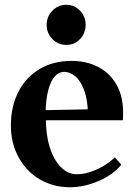

<svg xmlns="http://www.w3.org/2000/svg" viewBox="-20 -772 570 808"><path d="M25.8 -244Q25.8 -323.8 57.4 -385.6Q89 -447.4 146.7 -481.6Q204.4 -515.8 281.6 -515.8Q342.8 -515.8 391.8 -491Q440.8 -466.2 469.4 -417.2Q498 -368.2 498 -299.2Q498 -276 497 -266H158.6L173 -277.8Q172.2 -208.4 188.8 -154.2Q205.4 -100 235.5 -69.3Q265.6 -38.6 303.6 -38.6Q341.6 -38.6 386.6 -58.6Q431.6 -78.6 463.2 -109.8L490.6 -78.8Q456.8 -37.2 395.8 -10.6Q334.8 16 273.6 16Q204.2 16 147.4 -17.3Q90.6 -50.6 58.2 -110.1Q25.8 -169.6 25.8 -244ZM157.2 -308.2 364.8 -312.2 350 -297.6Q348.4 -354.6 333.7 -393.5Q319 -432.4 296.7 -451Q274.4 -469.6 249.6 -469.6Q227.8 -469.6 210.6 -450.6Q193.4 -431.6 183 -392.1Q172.6 -352.6 171.6 -294ZM176.4 -667.4Q176.4 -702.4 200.5 -727.1Q224.6 -751.8 259.5 -751.8Q293.2 -751.8 316.8 -727.1Q340.4 -702.4 340.4 -667.4Q340.4 -632.4 316.8 -607.7Q293.2 -583 259.5 -583Q224.6 -583 200.5 -607.7Q176.4 -632.4 176.4 -667.4Z"/></svg>

Font: Wittgenstein
Style: Regular
Weight: 400
Designer: Jörg Drees
Foundry: Jörg Drees
Version: Version 1.003;Glyphs 3.1.2 (3151)